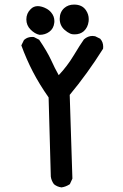

<svg xmlns="http://www.w3.org/2000/svg" viewBox="-20 -815 540 843"><path d="M121.1 -652.8Q124 -652.8 128.9 -652.3L151.9 -640.6Q186.5 -589.8 204.6 -550.8Q219.7 -517.1 237.8 -484.9Q274.9 -523.9 303.7 -571.8Q332.5 -619.6 348.6 -642.1Q365.7 -657.2 386.2 -657.2Q391.6 -657.2 397.9 -655.8L419.9 -645L420.9 -643.6Q433.1 -629.9 433.1 -609.4Q433.1 -606.4 432.6 -601.1Q363.8 -491.7 286.1 -398.4L297.9 -30.8L286.6 -6.3Q268.6 5.4 250 7.8Q231 5.4 216.8 -6.3Q205.6 -21.5 203.1 -39.6L193.4 -387.2Q152.8 -445.3 124.5 -499.8Q96.2 -554.2 73.7 -615.7L85.4 -639.6L86.9 -640.6Q100.6 -652.8 121.1 -652.8ZM114.7 -774.9Q127.4 -788.1 146 -788.1Q153.8 -788.1 163.8 -785.4Q173.8 -782.7 183.6 -777.3Q196.3 -770.5 204.6 -760.3Q218.8 -743.7 218.8 -722.2Q218.8 -718.8 218.3 -714.8Q215.3 -689 196.3 -675.3Q178.2 -662.1 154.3 -662.1H153.3Q132.8 -666.5 114.3 -685.1Q95.7 -703.6 95.7 -730Q95.7 -756.3 114.7 -774.9ZM261.7 -779.3Q279.3 -794.9 305.2 -794.9Q340.8 -794.9 357.4 -770Q369.6 -752 369.6 -731Q369.6 -726.1 369.1 -721.2Q365.7 -694.3 348.1 -678.2Q332 -664.1 307.6 -664.1Q303.7 -664.1 299.1 -664.6Q294.4 -665 288.1 -667.5Q275.9 -672.9 262.7 -684.6Q242.2 -703.6 242.2 -732.4Q242.2 -761.2 261.7 -779.3Z"/></svg>

Font: Bakudai
Style: Bold
Weight: 700
Version: Version 1.48